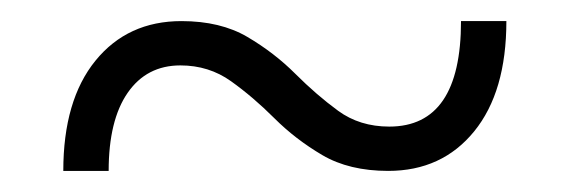

<svg xmlns="http://www.w3.org/2000/svg" viewBox="-20 -363 540 182"><path d="M40 -201Q40 -268 70.5 -305.5Q101 -343 152 -343Q189 -343 214.5 -328Q240 -313 260 -293Q280 -273 300.5 -258Q321 -243 349 -243Q417 -243 417 -343H460Q460 -276 429.5 -238.5Q399 -201 348 -201Q311 -201 285.5 -216Q260 -231 240 -251Q220 -271 199 -286Q178 -301 151 -301Q119 -301 101 -275Q83 -249 83 -201Z"/></svg>

Font: Spectral Light
Style: Regular
Weight: 300
Designer: Jean-Baptiste Levee
Foundry: Production Type
Version: Version 2.001